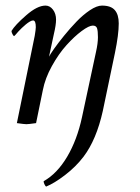

<svg xmlns="http://www.w3.org/2000/svg" viewBox="-20 -445 505 694"><path d="M351.6 -43.9Q328.6 59.6 282.2 121.1Q253.9 158.2 214.8 188Q175.8 217.8 146.5 229.5Q143.6 227.1 140.6 220.9Q137.7 214.8 137.7 210Q186.5 182.6 222.7 121.6Q258.8 60.5 276.4 -21.5L327.1 -257.8Q334 -288.6 334 -310.5Q334 -333 330.8 -342.8Q327.6 -352.5 315.4 -352.5Q301.8 -352.5 275.1 -332.8Q248.5 -313 220.5 -282Q192.4 -251 167.7 -206.5Q143.1 -162.1 134.8 -119.1Q131.3 -99.6 110.4 0Q83 3.9 75.2 3.9Q68.4 3.9 41 0L105.5 -315.4Q109.4 -338.9 109.4 -346.7Q109.4 -371.1 99.6 -371.1Q94.7 -371.1 87.6 -366.9Q80.6 -362.8 73.5 -356.9Q66.4 -351.1 58.8 -343.8Q51.3 -336.4 45.9 -330.6Q40.5 -324.7 36.1 -319.3L31.2 -314.5Q28.8 -314.5 25.1 -321.5Q21.5 -328.6 21.5 -333Q34.2 -354.5 74.5 -389.6Q114.7 -424.8 144.5 -424.8Q160.2 -424.8 171.4 -410.2Q182.6 -395.5 182.6 -374Q182.6 -355 174.8 -322.3L157.2 -240.2Q161.6 -249 175.5 -268.8Q189.5 -288.6 211.4 -315.7Q233.4 -342.8 256.6 -366.9Q279.8 -391.1 304.9 -408Q330.1 -424.8 348.6 -424.8Q380.9 -424.8 395 -408.4Q409.2 -392.1 409.2 -360.4Q409.2 -320.3 395.5 -253.9Z"/></svg>

Font: Crimson
Style: Italic
Weight: 400
Italic angle: -11°
Version: Version 0.8